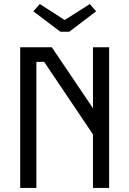

<svg xmlns="http://www.w3.org/2000/svg" viewBox="-20 -930 640 950"><path d="M440 -696V-394.5L236.5 -696H80V0H160V-624H198.5L440 -265V0H520V-696ZM323 -773H278.5L145 -874L177 -910L300 -831L424.5 -910L455.5 -874Z"/></svg>

Font: Kode Mono
Style: Regular
Weight: 400
Monospace: yes
Designer: Isa Ozler
Foundry: Kadena LLC
Version: Version 1.000;gftools[0.9.28]